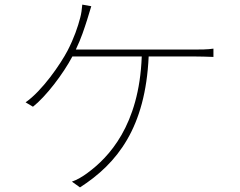

<svg xmlns="http://www.w3.org/2000/svg" viewBox="-20 -790 1040 833"><path d="M376 -763 337 -770C335 -749 333 -731 328 -713C318 -674 301 -624 273 -570C242 -511 163 -396 91 -346L123 -327C179 -371 254 -469 294 -545H595C584 -244 450 -106 360 -40C339 -24 313 -9 292 -2L327 23C489 -81 611 -236 625 -545H823C846 -545 881 -544 906 -543V-579C881 -575 847 -575 823 -575H309C333 -625 346 -667 358 -704C364 -724 370 -743 376 -763Z"/></svg>

Font: Harano Aji Gothic KR ExtraLight
Style: Regular
Weight: 250
Foundry: Masamichi Hosoda
Version: HaranoAjiGothicKR-ExtraLight version 20220220;ttx 4.29.1